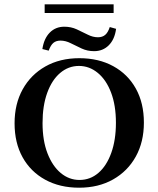

<svg xmlns="http://www.w3.org/2000/svg" viewBox="-20 -849 726 880"><path d="M342.7 11.3Q254 11.3 187.1 -25.4Q120.2 -62.1 83.5 -128.2Q46.8 -194.4 46.8 -283.9Q46.8 -372.6 83.9 -439.5Q121 -506.5 187.9 -544.4Q254.8 -582.3 343.5 -582.3Q432.3 -582.3 499.2 -545.6Q566.1 -508.9 602.8 -442.7Q639.5 -376.6 639.5 -287.1Q639.5 -198.4 602.4 -131.5Q565.3 -64.5 498.4 -26.6Q431.5 11.3 342.7 11.3ZM344.4 -24.2Q393.5 -24.2 431 -56.5Q468.5 -88.7 489.9 -148Q511.3 -207.3 511.3 -286.3Q511.3 -366.1 489.1 -424.6Q466.9 -483.1 428.2 -514.9Q389.5 -546.8 341.9 -546.8Q293.5 -546.8 255.6 -514.5Q217.7 -482.3 196.4 -423.4Q175 -364.5 175 -284.7Q175 -204.8 197.6 -146.4Q220.2 -87.9 258.5 -56Q296.8 -24.2 344.4 -24.2ZM174.2 -624.2Q181.5 -672.6 208.1 -699.6Q234.7 -726.6 275 -726.6Q305.6 -726.6 331.9 -714.5Q358.1 -702.4 381.9 -690.3Q405.6 -678.2 429 -678.2Q449.2 -678.2 462.1 -689.1Q475 -700 483.1 -725L512.1 -716.9Q505.6 -668.5 478.6 -641.5Q451.6 -614.5 411.3 -614.5Q380.6 -614.5 354.4 -626.6Q328.2 -638.7 304.4 -650.8Q280.6 -662.9 257.3 -662.9Q237.1 -662.9 224.6 -652.4Q212.1 -641.9 203.2 -616.9ZM184.7 -789.5V-829H500.8V-789.5Z"/></svg>

Font: Playfair 9pt
Style: Bold
Weight: 700
Designer: Claus Eggers Sørensen
Foundry: Claus Eggers Sørensen
Version: Version 2.203